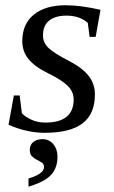

<svg xmlns="http://www.w3.org/2000/svg" viewBox="-20 -491 429 724"><path d="M337.9 -134.8Q337.9 -61 291 -25.6Q244.1 9.8 148.9 9.8Q81.5 9.8 12.2 -20.5L32.2 -130.9H54.2L62.5 -64Q75.2 -50.3 98.4 -39.6Q121.6 -28.8 150.9 -28.8Q257.8 -28.8 257.8 -116.2Q257.8 -145 235.1 -167.5Q212.4 -189.9 161.1 -214.8Q111.8 -238.8 87.9 -267.8Q64 -296.9 64 -335.9Q64 -400.4 107.4 -435.8Q150.9 -471.2 228 -471.2Q283.2 -471.2 358.9 -454.1L340.8 -352.1H317.9L311 -404.8Q280.3 -432.1 230 -432.1Q189.9 -432.1 166 -413.8Q142.1 -395.5 142.1 -356.9Q142.1 -330.6 162.6 -310.5Q183.1 -290.5 240.2 -261.2Q291 -234.9 314.5 -204.6Q337.9 -174.3 337.9 -134.8ZM196.8 99.6Q196.8 142.6 172.4 168.7Q147.9 194.8 87.4 212.9V182.1Q146 164.6 146 138.7Q146 127.4 137.7 122.1Q129.4 116.7 119.1 111.6Q108.9 106.4 100.6 98.4Q92.3 90.3 92.3 73.7Q92.3 55.2 105.7 44.4Q119.1 33.7 140.1 33.7Q165 33.7 180.9 52.5Q196.8 71.3 196.8 99.6Z"/></svg>

Font: Liberation Serif
Style: Italic
Weight: 400
Italic angle: -16.333°
Designer: Steve Matteson
Foundry: Ascender Corporation
Version: Version 2.1.5